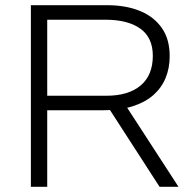

<svg xmlns="http://www.w3.org/2000/svg" viewBox="-20 -720 750 740"><path d="M99 0V-700H392Q465 -700 519 -678Q573 -656 603.5 -612.5Q634 -569 634 -504Q634 -458 618.5 -420Q603 -382 571.5 -354Q540 -326 491.5 -310.5Q443 -295 376 -295H162V0ZM595 0 398 -305 459 -322 668 0ZM162 -351H390Q475 -351 522 -390.5Q569 -430 569 -505Q569 -575 521 -609.5Q473 -644 386 -644H162Z"/></svg>

Font: REM ExtraLight
Style: Regular
Weight: 250
Designer: Octavio Pardo
Foundry: Ashler Design
Version: Version 1.005;gftools[0.9.28]